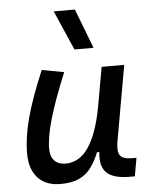

<svg xmlns="http://www.w3.org/2000/svg" viewBox="-56 -841 697 896"><g transform="rotate(-5 293.0 -392.5)"><path d="M310.5 -609.4 229.5 -794.9H328.6L399.9 -609.4ZM191.4 10.3Q123 10.3 85.4 -30.5Q47.9 -71.3 47.9 -145Q47.9 -219.7 72 -310.3Q96.2 -400.9 149.9 -527.3L253.4 -508.3Q200.2 -378.9 176.3 -295.7Q152.3 -212.4 152.3 -157.2Q152.3 -121.6 170.9 -102.1Q189.5 -82.5 223.1 -82.5Q288.1 -82.5 330.6 -145.3Q373 -208 395.5 -325.7V-325.2L429.7 -517.6H535.6L473.1 -165.5Q464.8 -118.7 477.8 -99.6Q490.7 -80.6 533.7 -80.6H554.7L539.6 4.9H516.6Q439.5 4.9 408 -25.4Q376.5 -55.7 384.3 -122.6H373.5Q356.9 -81.5 335.2 -51.8Q313.5 -22 279.3 -5.9Q245.1 10.3 191.4 10.3Z"/></g></svg>

Font: Cascadia Code NF
Style: Italic
Weight: 400
Italic angle: -10°
Monospace: yes
Designer: Aaron Bell
Foundry: Saja Typeworks
Version: Version 2404.023; ttfautohint (v1.8.4)